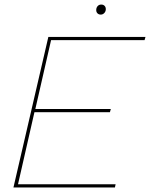

<svg xmlns="http://www.w3.org/2000/svg" viewBox="-20 -822 658 842"><path d="M39 0 192 -660H618L614 -646H204L135 -344H466L462 -330H131L59 -14H487L484 0ZM422 -758Q413 -758 407.5 -763.5Q402 -769 402 -778Q402 -788 408 -795Q414 -802 424 -802Q433 -802 438.5 -796.5Q444 -791 444 -782Q444 -772 437.5 -765Q431 -758 422 -758Z"/></svg>

Font: Work Sans Thin
Style: Italic
Weight: 250
Italic angle: -13°
Designer: Wei Huang
Foundry: Wei Huang
Version: Version 2.012